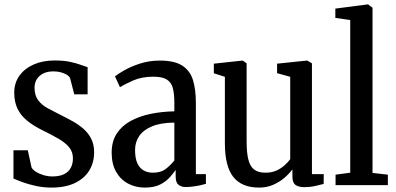

<svg xmlns="http://www.w3.org/2000/svg" viewBox="-20 -839 1794 870"><path d="M213.5 11Q177.5 11 143.8 3.8Q110 -3.5 83.2 -13.2Q56.5 -23 41 -30V-158H106L123 -80Q128 -70.5 142.5 -61Q157 -51.5 177 -45.5Q197 -39.5 217 -39.5Q250 -39.5 270.8 -50Q291.5 -60.5 301 -79Q310.5 -97.5 310.5 -121.5Q310.5 -151 293 -172Q275.5 -193 244.5 -210.8Q213.5 -228.5 172 -249Q130.5 -269.5 102.2 -292.8Q74 -316 59.2 -346.8Q44.5 -377.5 44.5 -419Q44.5 -463.5 68.2 -496.2Q92 -529 133.2 -547Q174.5 -565 227 -565Q267 -565 296 -559Q325 -553 345 -545.5Q365 -538 377 -534.5V-411.5H316.5L297.5 -485Q294 -493 283 -500Q272 -507 256.5 -511.2Q241 -515.5 224 -515.5Q197 -516 177.5 -506.8Q158 -497.5 147.2 -480.8Q136.5 -464 136.5 -441.5Q136.5 -406 153.5 -384Q170.5 -362 197.5 -347.8Q224.5 -333.5 254 -318.5Q282.5 -304.5 309.8 -289.2Q337 -274 358.8 -254.8Q380.5 -235.5 393.5 -210Q406.5 -184.5 406.5 -149.5Q406.5 -102 384.2 -66Q362 -30 319 -9.5Q276 11 213.5 11Z M635.5 11Q595 11 561 -6.8Q527 -24.5 506.5 -59.8Q486 -95 486 -147.5Q486 -198.5 509 -233.8Q532 -269 571.8 -290.8Q611.5 -312.5 662.5 -323Q713.5 -333.5 770 -334.5V-374Q770 -413.5 763.2 -439.5Q756.5 -465.5 736 -478.5Q715.5 -491.5 675 -491.5Q622 -491.5 583.2 -474.2Q544.5 -457 523.5 -444L501 -493Q513 -503 542.5 -520Q572 -537 614 -550.8Q656 -564.5 704 -564.5Q771 -564.5 806.2 -541.5Q841.5 -518.5 854.5 -475.8Q867.5 -433 867.5 -373V-50H913V-6Q903.5 -3 887.5 0.5Q871.5 4 854 6.2Q836.5 8.5 821 8.5Q801.5 8.5 788.8 -1.8Q776 -12 776 -38.5V-69Q765.5 -54 749 -35.2Q732.5 -16.5 705.5 -2.8Q678.5 11 635.5 11ZM672 -56.5Q708 -56.5 729 -72Q750 -87.5 770 -111.5V-283.5Q709.5 -283 670 -267Q630.5 -251 611.2 -223.2Q592 -195.5 592 -159.5Q592 -121.5 602.5 -99Q613 -76.5 631.2 -66.5Q649.5 -56.5 672 -56.5Z M1359 9Q1332.5 9 1318.8 -1.2Q1305 -11.5 1305 -38V-71.5Q1290.5 -52 1268.8 -33.2Q1247 -14.5 1218.2 -1.8Q1189.5 11 1154 11Q1075.5 11 1037.2 -37.2Q999 -85.5 999 -190V-491L949 -507V-550.5L1078.5 -564.5H1080L1097.5 -552V-197.5Q1097.5 -148.5 1105 -117.2Q1112.5 -86 1131 -71.2Q1149.5 -56.5 1182.5 -56.5Q1211.5 -56.5 1232.8 -66.2Q1254 -76 1269.5 -90Q1285 -104 1295 -117.5V-491L1235.5 -507.5V-550.5L1370 -564.5H1372.5L1393.5 -552V-50H1447L1446.5 -5.5Q1431 -1.5 1407.8 3.8Q1384.5 9 1359 9Z M1567 -56.5V-748L1499.5 -758V-800L1645.5 -819H1648L1668 -804V-55.5L1737.5 -47.5V0H1500.5V-47.5Z"/></svg>

Font: Merriweather 24pt SemiCondensed
Style: Regular
Weight: 400
Width: 4
Designer: Eben Sorkin
Foundry: Eben Sorkin
Version: Version 2.100